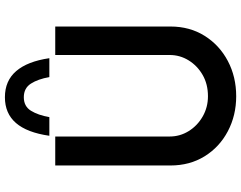

<svg xmlns="http://www.w3.org/2000/svg" viewBox="-120 -854 982 782"><g transform="rotate(-90 371.0 -463.0)"><path d="M206 -263Q206 -221 228 -185.5Q250 -150 287.5 -128.5Q325 -107 370 -107Q419 -107 456.5 -128.5Q494 -150 516 -185.5Q538 -221 538 -263V-729H654V-260Q654 -181 616 -120.5Q578 -60 513.5 -26Q449 8 370 8Q292 8 227.5 -26Q163 -60 125.5 -120.5Q88 -181 88 -260V-729H206ZM366 -934Q433 -934 472.5 -888Q512 -842 525 -753H448Q440 -799 421.5 -828Q403 -857 366 -857Q329 -857 311 -828Q293 -799 285 -753H209Q222 -844 261 -889Q300 -934 366 -934Z"/></g></svg>

Font: Reem Kufi Fun Medium
Style: Regular
Weight: 500
Designer: Khaled Hosny
Version: Version 1.005